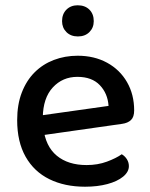

<svg xmlns="http://www.w3.org/2000/svg" viewBox="-20 -693 567 727"><path d="M112 -177 107 -252 391 -292Q388 -339 358 -370.5Q328 -402 273 -402Q217 -402 180 -362Q143 -322 142 -248L144 -210Q152 -139 195 -103.5Q238 -68 308 -68Q350 -68 385 -81Q420 -94 441 -109Q453 -102 460.5 -90Q468 -78 468 -64Q468 -42 446 -24Q424 -6 386.5 4Q349 14 302 14Q225 14 167 -14.5Q109 -43 77 -99.5Q45 -156 45 -238Q45 -297 62.5 -342.5Q80 -388 111 -419Q142 -450 184 -466Q226 -482 274 -482Q337 -482 385.5 -455.5Q434 -429 461 -382Q488 -335 488 -275Q488 -250 476 -238.5Q464 -227 442 -224ZM335 -613Q335 -588 318.5 -571.5Q302 -555 275 -555Q248 -555 231.5 -571.5Q215 -588 215 -613Q215 -640 231.5 -656.5Q248 -673 274 -673Q302 -673 318.5 -656.5Q335 -640 335 -613Z"/></svg>

Font: Baloo Bhaijaan 2 Medium
Style: Regular
Weight: 500
Designer: Sanskriti Dholi, Noopur Datye and Ek Type
Foundry: Ek Type
Version: Version 1.701